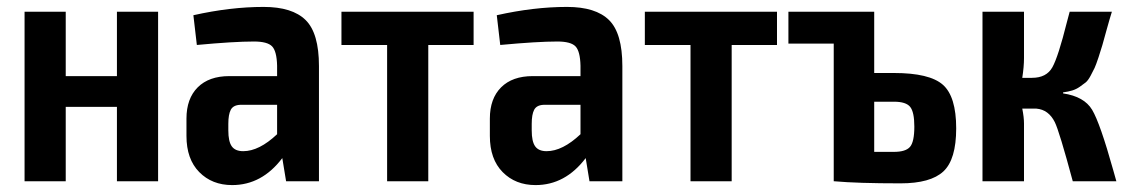

<svg xmlns="http://www.w3.org/2000/svg" viewBox="-20 -524 3264 555"><path d="M437 -490V0H318V-215H170V0H51V-490H170V-304H318V-490Z M742 -504Q825 -504 863.5 -466Q902 -428 902 -333V0H807L796 -67Q737 11 651 11Q593 11 556 -26.5Q519 -64 519 -131V-181Q519 -239 551.5 -271.5Q584 -304 643 -304H781V-334Q780 -376 766.5 -390Q753 -404 714 -404Q656 -404 549 -394L539 -480Q646 -504 742 -504ZM683 -87Q729 -87 781 -136V-221H674Q654 -220 647 -206.5Q640 -193 640 -166V-147Q640 -115 650 -101Q660 -87 683 -87Z M1349 -394H1218V0H1099V-394H967V-490H1349Z M1619 -504Q1702 -504 1740.5 -466Q1779 -428 1779 -333V0H1684L1673 -67Q1614 11 1528 11Q1470 11 1433 -26.5Q1396 -64 1396 -131V-181Q1396 -239 1428.5 -271.5Q1461 -304 1520 -304H1658V-334Q1657 -376 1643.5 -390Q1630 -404 1591 -404Q1533 -404 1426 -394L1416 -480Q1523 -504 1619 -504ZM1560 -87Q1606 -87 1658 -136V-221H1551Q1531 -220 1524 -206.5Q1517 -193 1517 -166V-147Q1517 -115 1527 -101Q1537 -87 1560 -87Z M2226 -394H2095V0H1976V-394H1844V-490H2226Z M2507 -313H2564Q2667 -313 2705.5 -279Q2744 -245 2744 -153Q2744 -63 2707 -28.5Q2670 6 2583 6Q2459 6 2392 0H2390V-398H2259V-490H2507ZM2507 -85H2564Q2598 -85 2610.5 -99.5Q2623 -114 2623 -158Q2623 -200 2611 -215Q2599 -230 2564 -230H2507Z M3053 -257V-254Q3114 -245 3137 -206.5Q3160 -168 3198 -32Q3204 -11 3207 0H3081Q3042 -145 3029 -171Q3011 -207 2976 -210Q2973 -210 2970 -210H2935Q2940 -185 2940 -167V0H2820V-490H2940V-356Q2940 -331 2935 -299H2963Q3005 -299 3022 -329.5Q3039 -360 3064 -460Q3069 -480 3072 -490H3194Q3188 -471 3179 -438.5Q3170 -406 3166.5 -393.5Q3163 -381 3155.5 -358.5Q3148 -336 3144 -327.5Q3140 -319 3132.5 -305Q3125 -291 3118 -285.5Q3111 -280 3101 -273Q3091 -266 3079.5 -262.5Q3068 -259 3053 -257Z"/></svg>

Font: Exo 2 Semi Bold Condensed
Style: Regular
Weight: 600
Width: 3
Designer: Natanael Gama
Version: Version 1.001;PS 001.001;hotconv 1.0.70;makeotf.lib2.5.58329